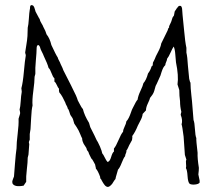

<svg xmlns="http://www.w3.org/2000/svg" viewBox="-20 -740 853 755"><path d="M765 -30V-22Q761 -16 747.5 -14.5Q734 -13 726 -17Q719 -23 717.5 -47.5Q716 -72 711 -79Q713 -85 711.5 -96Q710 -107 713 -112L707 -131Q706 -150 702 -203Q697 -243 694 -251Q699 -267 691 -287Q690 -290 691.5 -294Q693 -298 693 -301Q688 -320 688 -342Q685 -363 685 -386Q684 -390 681.5 -397Q679 -404 678 -408Q683 -442 672 -495Q671 -501 669.5 -524Q668 -547 663 -557Q658 -550 650.5 -533Q643 -516 637 -509Q637 -504 633.5 -496.5Q630 -489 630 -484Q625 -479 622 -473.5Q619 -468 615 -456L611 -443Q608 -437 602 -423Q596 -409 592 -402Q586 -378 582 -372Q581 -370 580 -368.5Q579 -367 578 -365.5Q577 -364 576 -363L570 -355Q569 -349 561.5 -333.5Q554 -318 554 -306L541 -292Q540 -280 531.5 -264.5Q523 -249 522 -246Q512 -221 500 -205Q501 -201 500 -196Q499 -191 499 -189Q488 -170 488 -169Q487 -167 483.5 -159Q480 -151 477 -148Q478 -143 475 -137Q472 -131 472 -126Q466 -119 458.5 -99.5Q451 -80 444 -73Q443 -68 439 -55.5Q435 -43 434 -36Q431 -33 427 -26.5Q423 -20 421 -17Q411 -5 404 -5Q401 -5 397.5 -7Q394 -9 391 -13Q388 -17 386 -20Q384 -23 381 -28.5Q378 -34 377 -36L374 -39V-44Q365 -69 357 -77Q357 -81 355.5 -85.5Q354 -90 354 -93Q352 -96 347.5 -105Q343 -114 339 -117Q328 -138 328 -142Q327 -144 325 -146Q323 -148 322 -150Q321 -152 320.5 -155Q320 -158 319 -159Q318 -161 314.5 -166Q311 -171 309 -174.5Q307 -178 305 -184Q303 -190 303 -196Q300 -201 295.5 -212.5Q291 -224 289 -227Q282 -240 272 -254Q271 -257 269.5 -262.5Q268 -268 267 -271Q266 -275 261.5 -281Q257 -287 256 -290Q255 -292 252.5 -301Q250 -310 246 -314Q246 -318 242 -324.5Q238 -331 237 -336L226 -358Q220 -369 213 -377Q211 -385 212 -391Q208 -395 203.5 -405.5Q199 -416 194 -419V-432Q188 -437 182.5 -452.5Q177 -468 171 -473Q167 -489 152 -520Q150 -526 145 -535.5Q140 -545 139 -549Q136 -562 130 -563Q124 -562 124 -549Q124 -535 121 -502.5Q118 -470 119 -451Q119 -448 117.5 -444Q116 -440 116 -438Q116 -419 111 -382Q106 -345 108 -325Q104 -310 102.5 -276.5Q101 -243 100 -232Q100 -230 98.5 -223Q97 -216 97 -213Q97 -210 97 -206Q97 -202 97 -197.5Q97 -193 97 -191Q97 -190 95.5 -187Q94 -184 94 -183Q93 -181 94 -178Q95 -175 95 -173Q92 -133 92 -132Q92 -130 90.5 -126Q89 -122 89 -120Q89 -103 85.5 -73.5Q82 -44 83 -25Q81 -22 77.5 -17Q74 -12 73 -10Q37 -3 29 -19Q28 -25 28.5 -28Q29 -31 31.5 -37Q34 -43 35 -46Q36 -58 39 -97.5Q42 -137 45 -156Q45 -178 49.5 -214Q54 -250 53 -273Q54 -277 56.5 -284.5Q59 -292 59 -293Q60 -296 57 -309Q60 -319 61.5 -342.5Q63 -366 65 -375Q66 -379 65 -385Q64 -391 64 -393Q70 -414 74 -459Q78 -504 81 -519Q82 -523 80.5 -527Q79 -531 79 -534Q80 -542 83.5 -562.5Q87 -583 88 -598.5Q89 -614 89 -631Q92 -642 93.5 -666.5Q95 -691 97 -702Q98 -704 98 -708.5Q98 -713 99 -716Q100 -719 103 -720Q109 -720 112 -716Q115 -712 117 -704Q119 -696 120 -694Q123 -689 128 -679Q133 -669 136 -665Q137 -658 143 -648.5Q149 -639 150 -635Q160 -617 163 -605Q176 -589 182 -563Q200 -524 207 -514Q208 -509 212.5 -501Q217 -493 218 -489Q228 -469 229 -464Q231 -461 259 -405Q262 -398 268 -386.5Q274 -375 278.5 -365Q283 -355 286 -345Q288 -342 294.5 -329Q301 -316 306 -311Q312 -286 330 -257Q331 -255 332.5 -248.5Q334 -242 335 -240Q355 -201 360 -189Q363 -186 373 -164Q381 -145 382 -137Q386 -133 392 -120.5Q398 -108 403 -103Q412 -105 417 -122.5Q422 -140 428 -144V-156Q436 -165 446 -189Q456 -213 464 -222Q464 -230 470 -242Q476 -254 477 -263Q482 -268 486.5 -277Q491 -286 495 -298Q499 -310 502 -315Q516 -344 521 -348Q523 -363 532.5 -383Q542 -403 544 -413Q555 -425 562 -451Q572 -464 576 -479Q579 -480 580 -482.5Q581 -485 581 -489Q581 -493 582 -495Q583 -497 585.5 -501.5Q588 -506 589 -509Q591 -516 601.5 -535.5Q612 -555 614 -569Q636 -614 639 -620L642 -629L645 -632V-637L653 -654Q654 -657 655 -660Q656 -663 657 -666.5Q658 -670 659 -672L664 -679Q665 -682 665.5 -687Q666 -692 667 -695Q667 -696 670 -699.5Q673 -703 674 -706Q675 -706 679 -712Q683 -718 689 -717Q694 -717 696 -706Q696 -697 704 -620Q708 -574 713 -552V-533Q717 -517 719 -481Q724 -433 724 -430Q725 -428 726 -422.5Q727 -417 729 -415Q729 -404 730 -392Q731 -380 732.5 -365.5Q734 -351 735 -342Q741 -272 741 -268Q745 -259 746.5 -232.5Q748 -206 752 -197Q751 -189 757 -139Q756 -118 762 -80Q762 -77 761.5 -68.5Q761 -60 760 -54Q761 -50 762.5 -42Q764 -34 765 -30Z"/></svg>

Font: FuturaRenner Light
Style: Regular
Weight: 300
Designer: BSozoo
Foundry: BSozoo
Version: Version 1.001;PS 001.001;hotconv 1.0.70;makeotf.lib2.5.58329